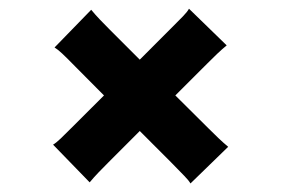

<svg xmlns="http://www.w3.org/2000/svg" viewBox="-20 -519 645 440"><path d="M101.6 -187.5Q108.4 -191.4 118.9 -201.4Q129.4 -211.4 148.9 -231L218.3 -300.3L152.3 -366.7Q133.3 -386.2 122.6 -396.2Q111.8 -406.2 105 -410.2L189 -496.6Q198.2 -485.4 208.7 -474.4Q219.2 -463.4 230.5 -452.1L300.3 -382.3L369.6 -451.7Q388.7 -470.7 398.9 -481.2Q409.2 -491.7 413.1 -499L499.5 -415Q488.3 -405.8 477.3 -395.3Q466.3 -384.8 455.1 -373.5L381.8 -300.3L458.5 -224.1Q469.7 -212.9 480.7 -202.4Q491.7 -191.9 502.9 -182.6L416.5 -98.6Q412.6 -105.5 402.3 -116Q392.1 -126.5 373 -146L300.3 -218.8L227.1 -145.5Q215.8 -134.3 205.3 -123.3Q194.8 -112.3 185.5 -101.1Z"/></svg>

Font: Hammersmith One
Style: Regular
Weight: 400
Designer: Nicole Fally
Foundry: Nicole Fally
Version: Version 1.002